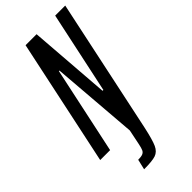

<svg xmlns="http://www.w3.org/2000/svg" viewBox="-278 -741 986 986"><g transform="rotate(-45 215.0 -247.5)"><path d="M196 83 213 0 175 -473H171L70 0H-2L144 -688H224L258 -243H264L359 -688H432L277 43Q261 117 247.5 146.5Q234 176 208.5 184.5Q183 193 124 193L137 137Q159 137 170 132.5Q181 128 186 117.5Q191 107 196 83Z"/></g></svg>

Font: Saira Ultra Condensed Medium
Style: Italic
Weight: 500
Width: 1
Italic angle: -12°
Designer: Hector Gatti with collaboration of the Omnibus-Type team
Foundry: Omnibus-Type
Version: Version 1.001; ttfautohint (v1.8)